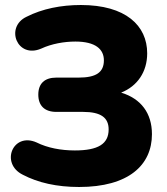

<svg xmlns="http://www.w3.org/2000/svg" viewBox="-20 -736 669 767"><path d="M296 11C493 11 587 -76 587 -200C587 -284 543 -342 464 -366C529 -392 568 -449 568 -523C568 -634 482 -716 303 -716C224 -716 149 -701 86 -669C-1 -628 48 -500 145 -542C186 -561 236 -570 281 -570C362 -570 395 -539 395 -495C395 -447 364 -426 294 -426H205C158 -426 133 -402 133 -358C133 -314 158 -289 205 -289H312C383 -289 414 -266 414 -219C414 -161 372 -135 279 -135C224 -135 170 -145 126 -167C31 -209 -20 -83 71 -38C132 -6 207 11 296 11Z"/></svg>

Font: SN Pro Heavy
Style: Regular
Weight: 800
Designer: Tobias Whetton
Foundry: Supernotes
Version: Version 1.001;Glyphs 3.2 (3249)